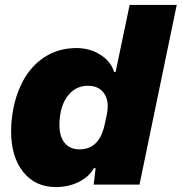

<svg xmlns="http://www.w3.org/2000/svg" viewBox="-20 -749 737 779"><path d="M25 -217Q25 -248 29 -276Q39 -355 72 -418Q105 -481 161 -517.5Q217 -554 291 -554Q344 -554 387 -527Q430 -500 443 -457H449L506 -729H697L546 0H360L368 -66L361 -67Q342 -32 300 -11Q258 10 207 10Q123 10 74 -51.5Q25 -113 25 -217ZM404 -241 414 -287Q417 -304 417 -318Q417 -355 396 -378Q375 -401 337 -401Q292 -401 262 -368.5Q232 -336 224 -281Q221 -260 221 -243Q221 -195 242.5 -169Q264 -143 303 -143Q382 -143 404 -241Z"/></svg>

Font: Mona Sans Black
Style: Italic
Weight: 900
Italic angle: -11.7°
Designer: Deni Anggara
Foundry: GitHub
Version: Version 2.000